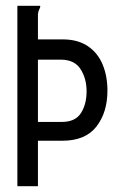

<svg xmlns="http://www.w3.org/2000/svg" viewBox="-20 -643 415 663"><path d="M40 0V-623H118Q119 -622 119 -620Q119 -617 115.5 -610.5Q112 -604 111 -594V-507H196Q249 -507 283.5 -483.5Q318 -460 334.5 -420Q351 -380 351 -330Q351 -255 313 -206Q275 -157 195 -157H111V0ZM111 -222H194Q240 -222 259.5 -252.5Q279 -283 279 -328Q279 -372 258 -404.5Q237 -437 190 -437H111Z"/></svg>

Font: Inconsolata Condensed Medium
Style: Regular
Weight: 500
Width: 3
Monospace: yes
Designer: Raph Levien, Cyreal, Brenton Simpson
Foundry: Raph Levien, Cyreal, Google
Version: Version 3.100; ttfautohint (v1.8.4.7-5d5b)